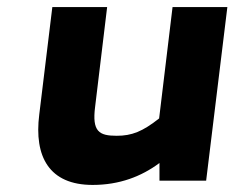

<svg xmlns="http://www.w3.org/2000/svg" viewBox="-20 -511 676 543"><path d="M242 12C318 12 380 -12 431 -50V0H563L623 -491H468L430 -176C383 -139 353 -127 310 -127C260 -127 240 -139 249 -209L283 -491H128L91 -187C76 -68 119 12 242 12Z"/></svg>

Font: Falling Sky
Style: ExBdObl
Weight: 400
Designer: Paul D. Hunt
Foundry: Adobe Systems Incorporated
Version: Version 1.02